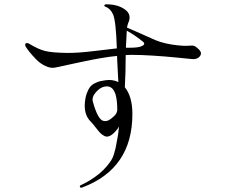

<svg xmlns="http://www.w3.org/2000/svg" viewBox="-20 -828 1040 889"><path d="M901 -599Q918 -582 904.5 -566.5Q891 -551 864 -555Q863 -555 803.5 -561Q744 -567 687.5 -570.5Q631 -574 587 -574Q583 -574 574.5 -573.5Q566 -573 562 -573Q562 -492 558 -424Q593 -381 593 -300Q593 -47 361 40Q351 43 350 37Q348 31 357 28Q400 8 440 -24Q459 -40 472.5 -56Q486 -72 494 -84Q502 -96 507.5 -114Q513 -132 515 -141.5Q517 -151 521 -173.5Q525 -196 527 -206Q531 -239 531 -242Q531 -241 524 -231Q506 -208 491 -200Q476 -192 464 -198Q452 -204 443.5 -213Q435 -222 422 -239Q409 -256 401 -264Q368 -296 373 -352Q375 -378 382.5 -397.5Q390 -417 398.5 -427Q407 -437 421 -443.5Q435 -450 443.5 -452Q452 -454 466 -456Q499 -462 528 -448Q524 -516 523 -542Q523 -547 522.5 -556Q522 -565 522 -569Q457 -563 353.5 -540.5Q250 -518 235 -515Q214 -511 190 -522.5Q166 -534 147.5 -553Q129 -572 117 -587Q105 -602 99 -612Q94 -622 99 -627Q106 -631 116 -625Q157 -600 188.5 -592Q220 -584 290 -583Q336 -582 419 -592Q502 -602 521 -604Q517 -728 504 -760Q492 -788 470 -796Q460 -800 464 -805Q467 -809 477 -808Q528 -807 560 -783Q592 -759 573 -720Q570 -711 568 -700Q593 -690 700 -642Q744 -624 804 -618Q833 -615 847 -616Q861 -617 869 -617Q877 -617 882.5 -614Q888 -611 901 -599ZM512 -294Q520 -302 523 -317Q523 -342 521 -359Q513 -437 464 -427Q443 -423 423.5 -400.5Q404 -378 410 -357Q421 -317 433 -294.5Q445 -272 458 -268.5Q471 -265 483.5 -271.5Q496 -278 512 -294ZM633 -613Q657 -622 642 -635Q605 -665 567 -686Q566 -673 563 -607H579Q618 -607 633 -613Z"/></svg>

Font: TsukuhouMincho
Style: Regular
Weight: 400
Designer: Iose
Foundry: Typographish
Version: Version 1.001; ttfautohint (v1.8.3)